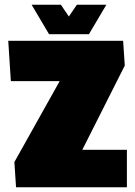

<svg xmlns="http://www.w3.org/2000/svg" viewBox="-20 -794 573 814"><path d="M518 0H48L41 -107L233 -450H26L15 -621H502L509 -516L329 -159H518ZM188 -649 114 -774H238L272 -724L306 -774H431L357 -649Z"/></svg>

Font: Passion One
Style: Bold
Weight: 700
Designer: Alejandro Lo Celso
Foundry: Fontstage
Version: Version 1.002